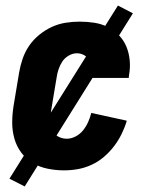

<svg xmlns="http://www.w3.org/2000/svg" viewBox="-20 -606 540 692"><path d="M211 8Q181 8 151.5 2Q122 -4 98 -18.5Q74 -33 57 -55.5Q40 -78 32 -106Q24 -134 24 -164Q24 -194 29 -225L49 -345Q53 -369 61.5 -394Q70 -419 85 -441Q100 -463 121.5 -480.5Q143 -498 167 -509Q191 -520 216.5 -524Q242 -528 267 -528Q294 -528 320 -524Q346 -520 368.5 -508.5Q391 -497 408.5 -479Q426 -461 435.5 -438Q445 -415 447.5 -388.5Q450 -362 445 -335L444 -325H307V-329Q310 -344 309.5 -359Q309 -374 303 -386.5Q297 -399 284.5 -406.5Q272 -414 257 -414Q242 -414 227.5 -405.5Q213 -397 204.5 -384Q196 -371 191 -356Q186 -341 184 -326L164 -206Q161 -188 161 -170.5Q161 -153 167.5 -138Q174 -123 188.5 -114.5Q203 -106 221 -106Q237 -106 253 -114.5Q269 -123 280 -137Q291 -151 298 -167Q305 -183 309 -199L437 -171Q430 -147 418.5 -123.5Q407 -100 391 -79Q375 -58 354.5 -40.5Q334 -23 310 -12Q286 -1 261 3.5Q236 8 211 8ZM69 66 14 38 405 -586 459 -558Z"/></svg>

Font: Iosevka Heavy
Style: Italic
Weight: 900
Italic angle: -9°
Monospace: yes
Designer: Belleve Invis
Foundry: Belleve Invis
Version: Version 32.5.0; ttfautohint (v1.8.4)